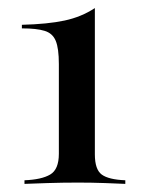

<svg xmlns="http://www.w3.org/2000/svg" viewBox="-20 -453 355 473"><path d="M40.3 0V-8.9Q82.3 -10.5 103.6 -23Q125 -35.5 125 -74.2V-295.2Q125 -333.9 117.3 -352.4Q109.7 -371 89.9 -377Q70.2 -383.1 33.9 -383.1V-391.9Q97.6 -393.5 139.1 -402.4Q180.6 -411.3 213.7 -433.1V-72.6Q213.7 -35.5 230.6 -23Q247.6 -10.5 288.7 -8.9V0Q271.8 -0.8 239.1 -2Q206.5 -3.2 172.6 -3.2Q133.1 -3.2 96.8 -2Q60.5 -0.8 40.3 0Z"/></svg>

Font: Playfair 144pt SemiCondensed Medium
Style: Regular
Weight: 500
Width: 4
Designer: Claus Eggers Sørensen
Foundry: Claus Eggers Sørensen
Version: Version 2.203